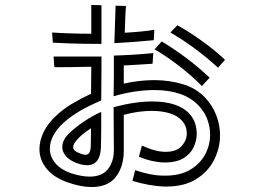

<svg xmlns="http://www.w3.org/2000/svg" viewBox="-20 -701 1040 774"><path d="M389 -680V-524Q349 -524 318 -524.5Q287 -525 258 -526Q229 -527 193 -529L190 -570Q218 -568 260 -566.5Q302 -565 348 -565V-681ZM600 -539Q559 -535 519.5 -532Q480 -529 441 -527Q442 -563 443.5 -601.5Q445 -640 446 -678L488 -677Q486 -656 485 -628.5Q484 -601 483 -569Q518 -571 549 -574Q580 -577 602 -581ZM859 -428Q813 -470 766.5 -504.5Q720 -539 667 -570L695 -599Q741 -574 794 -536Q847 -498 887 -460ZM794 -354Q754 -395 701.5 -435.5Q649 -476 603 -502L632 -534Q683 -503 730 -468Q777 -433 825 -388ZM641 51Q613 50 579.5 44Q546 38 514 28L525 -15Q554 -5 583.5 1Q613 7 641 7H647Q707 7 747 -17Q787 -41 807 -78.5Q827 -116 827 -158Q827 -190 815.5 -220.5Q804 -251 780 -276Q721 -338 602 -338Q565 -338 524 -332Q483 -326 438 -313Q439 -360 439 -394.5Q439 -429 439 -477Q477 -478 516.5 -480.5Q556 -483 598 -487L595 -444Q568 -442 539 -440.5Q510 -439 479 -437V-364Q541 -378 602 -378Q664 -378 719 -361Q774 -344 810 -304Q838 -273 852.5 -234.5Q867 -196 867 -156Q867 -104 843 -56.5Q819 -9 771 21Q723 51 651 51ZM644 -46Q622 -46 596 -51.5Q570 -57 540 -69L552 -114Q581 -101 604 -95Q627 -89 646 -89H651Q693 -90 713 -113Q733 -136 733 -163Q733 -192 715 -213Q696 -235 663.5 -244.5Q631 -254 592 -254Q565 -254 536.5 -250Q508 -246 479 -238V-94Q479 -30 447.5 11.5Q416 53 349 53Q306 53 252 34Q196 14 167.5 -21.5Q139 -57 139 -100Q139 -134 156 -169Q173 -204 207 -235Q234 -261 270 -282.5Q306 -304 347 -323Q347 -349 347.5 -376.5Q348 -404 348 -432Q307 -431 269 -430.5Q231 -430 199 -430L196 -473H389Q389 -434 389 -406Q389 -378 388.5 -352.5Q388 -327 388 -296Q332 -272 296 -250Q260 -228 235 -205Q181 -154 181 -101Q181 -71 201.5 -45Q222 -19 265 -3Q287 4 306 7.5Q325 11 341 11Q391 11 415 -19Q439 -49 439 -97V-99Q439 -127 438.5 -168.5Q438 -210 438 -269Q525 -292 593 -292Q700 -292 746 -240Q773 -208 773 -161Q773 -134 760.5 -107.5Q748 -81 721 -64Q694 -47 650 -46ZM388 -250Q388 -200 388 -174Q388 -148 387.5 -136Q387 -124 387 -115Q387 -35 331 -35Q312 -35 288 -44Q258 -56 244.5 -73Q231 -90 231 -108Q231 -136 258 -163Q284 -188 319 -211.5Q354 -235 388 -250ZM347 -184Q330 -173 315.5 -161.5Q301 -150 290 -137Q283 -129 279 -122Q275 -115 275 -108Q275 -92 304 -82Q317 -77 325 -77Q346 -77 346 -115Q346 -129 346.5 -147Q347 -165 347 -184Z"/></svg>

Font: Train One
Style: Regular
Weight: 400
Designer: Fontworks Inc.
Foundry: Fontworks Inc.
Version: Version 1.100